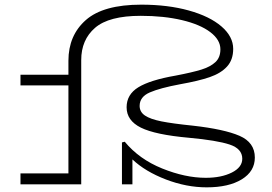

<svg xmlns="http://www.w3.org/2000/svg" viewBox="-20 -792 1168 825"><path d="M1075 -115Q1075 -56 1019 -21.5Q963 13 868 13Q781 13 692.5 -21Q604 -55 549 -107V0H504V-180L516 -183Q578 -108 677 -68Q776 -28 864 -28Q931 -28 976 -50.5Q1021 -73 1021 -110Q1021 -153 966.5 -171Q912 -189 792 -200Q647 -213 585.5 -243.5Q524 -274 524 -331Q524 -386 574.5 -417Q625 -448 734 -467Q807 -481 845.5 -493Q884 -505 905.5 -525Q927 -545 927 -580Q927 -621 883.5 -654Q840 -687 762 -705.5Q684 -724 585 -724Q448 -724 388.5 -672.5Q329 -621 329 -534V0H68V-47H274V-425H68V-471H274V-531Q274 -640 349 -706Q424 -772 587 -772Q701 -772 791 -747Q881 -722 931.5 -678.5Q982 -635 982 -582Q982 -535 955.5 -506Q929 -477 881 -460.5Q833 -444 754 -430Q668 -414 624 -395Q580 -376 580 -337Q580 -311 603 -295.5Q626 -280 673.5 -270.5Q721 -261 809 -252Q943 -237 1009 -208.5Q1075 -180 1075 -115Z"/></svg>

Font: BioRhyme Expanded Light
Style: Regular
Weight: 300
Width: 7
Designer: Aoife Mooney
Foundry: Aoife Mooney Type
Version: Version 1.000